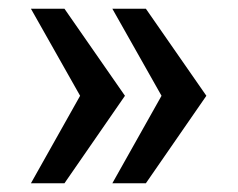

<svg xmlns="http://www.w3.org/2000/svg" viewBox="-20 -546 547 441"><path d="M315 -526 454 -326 315 -125H238L351 -326L238 -526ZM128 -526 267 -326 128 -125H51L164 -326L51 -526Z"/></svg>

Font: Archivo SemiCondensed Medium
Style: Regular
Weight: 500
Width: 4
Designer: Hector Gatti
Foundry: Omnibus-Type
Version: Version 2.001